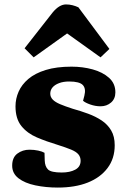

<svg xmlns="http://www.w3.org/2000/svg" viewBox="-20 -833 572 867"><path d="M259 -54Q296 -54 320 -67Q344 -80 344 -107Q344 -124 334 -136Q324 -148 301 -157.5Q278 -167 240 -179Q190 -194 146.5 -212.5Q103 -231 76.5 -264Q50 -297 50 -353Q50 -387 64 -419Q78 -451 108 -476.5Q138 -502 186.5 -517Q235 -532 303 -532Q354 -532 399 -519.5Q444 -507 472.5 -481.5Q501 -456 501 -416Q501 -387 481.5 -370Q462 -353 434 -353Q411 -353 388 -361Q365 -369 355 -378L361 -401Q369 -433 354 -449Q339 -465 292 -465Q266 -465 246.5 -457.5Q227 -450 217 -438Q207 -426 207 -410Q207 -395 218 -383.5Q229 -372 251.5 -362.5Q274 -353 308 -342Q344 -332 378 -319.5Q412 -307 439 -289Q466 -271 482 -244Q498 -217 498 -177Q498 -117 465.5 -74Q433 -31 376 -8.5Q319 14 241 14Q187 14 139.5 4Q92 -6 63.5 -28Q35 -50 35 -85Q35 -122 58.5 -139.5Q82 -157 113 -157Q134 -157 152.5 -153Q171 -149 181 -143L182 -108Q183 -81 197 -67.5Q211 -54 259 -54ZM474 -612 434 -574 283 -682 132 -574 91 -615 218 -777Q233 -795 248 -804Q263 -813 278 -813Q293 -813 307 -809.5Q321 -806 334 -800Z"/></svg>

Font: Literata 18pt ExtraBold
Style: Italic
Weight: 800
Italic angle: -2°
Designer: Latin by Veronika Burian and Jose Scaglione. Greek by Irene Vlachou. Cyrillic by Vera Evstafieva
Foundry: TypeTogether
Version: Version 3.103;gftools[0.9.29]